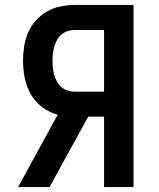

<svg xmlns="http://www.w3.org/2000/svg" viewBox="-20 -755 640 775"><path d="M53 0 213 -292Q179 -301 150.5 -322.5Q122 -344 104.5 -374.5Q87 -405 80 -439.5Q73 -474 73 -509Q73 -539 77.5 -568Q82 -597 93.5 -623.5Q105 -650 124.5 -672Q144 -694 169.5 -708.5Q195 -723 223.5 -729Q252 -735 281 -735H519V0H400V-284H336L180 0ZM281 -385H400V-634H281Q267 -634 253 -629.5Q239 -625 228 -615.5Q217 -606 210 -593Q203 -580 199 -566.5Q195 -553 193.5 -538.5Q192 -524 192 -509Q192 -495 193.5 -480.5Q195 -466 199 -452Q203 -438 210 -425.5Q217 -413 228 -403.5Q239 -394 253 -389.5Q267 -385 281 -385Z"/></svg>

Font: Iosevka Custom Extended
Style: Bold
Weight: 700
Width: 7
Monospace: yes
Designer: Belleve Invis
Foundry: Belleve Invis
Version: Version 11.2.4; ttfautohint (v1.8.4)